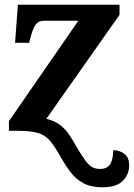

<svg xmlns="http://www.w3.org/2000/svg" viewBox="-20 -556 569 816"><path d="M415 240Q366 240 333.5 222Q301 204 279.5 175.5Q258 147 240 115Q214 68 193 43Q172 18 141.5 9Q111 0 58 0H18V-41L313 -468H167Q145 -468 133 -453.5Q121 -439 110 -398L104 -374H44L56 -536H488V-493L177 -51Q214 -42 237 -23.5Q260 -5 275.5 18.5Q291 42 304 66Q327 105 342.5 126Q358 147 372 154.5Q386 162 406 162Q435 162 448 142Q461 122 461 82Q490 83 509.5 98.5Q529 114 529 147Q529 185 502 212.5Q475 240 415 240Z"/></svg>

Font: NotoSerif-Bold
Style: Regular
Weight: 700
Designer: Monotype Design Team
Foundry: Monotype Imaging Inc.
Version: Version 2.007; ttfautohint (v1.8) -l 8 -r 50 -G 200 -x 14 -D